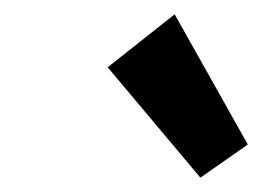

<svg xmlns="http://www.w3.org/2000/svg" viewBox="-20 -818 366 268"><path d="M259.7 -570 130.3 -724.1 223.8 -798 325.9 -616.3Z"/></svg>

Font: Reddit Sans
Style: Italic
Weight: 400
Italic angle: -11.25°
Designer: Stephen Hutchings
Version: Version 1.013